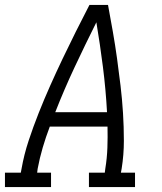

<svg xmlns="http://www.w3.org/2000/svg" viewBox="-33 -755 653 775"><path d="M-13 0V-58H51L54 -74Q64 -131 82.5 -187Q101 -243 123 -298.5Q145 -354 169.5 -409Q194 -464 220 -518.5Q246 -573 273 -627Q300 -681 328 -735H403Q413 -681 422.5 -627Q432 -573 439.5 -518.5Q447 -464 453.5 -409.5Q460 -355 463.5 -299Q467 -243 467 -186.5Q467 -130 458 -74L455 -58H512V0H326V-58H390L392 -74Q399 -116 400.5 -159Q402 -202 401 -244H168Q152 -202 139.5 -159.5Q127 -117 119 -74L117 -58H173V0ZM399 -302Q394 -394 382.5 -484.5Q371 -575 356 -665Q311 -575 268.5 -484.5Q226 -394 190 -302Z"/></svg>

Font: Iosevka Curly Slab LtEx
Style: Italic
Weight: 300
Width: 7
Italic angle: -9°
Monospace: yes
Designer: Belleve Invis
Foundry: Belleve Invis
Version: Version 11.1.0; ttfautohint (v1.8.3)